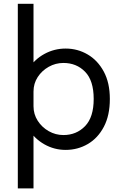

<svg xmlns="http://www.w3.org/2000/svg" viewBox="-20 -802 671 1040"><path d="M335.5 10Q274 10 220.5 -20.2Q167 -50.5 133.8 -103.5Q100.5 -156.5 100.5 -224.5Q100.5 -226 100.5 -227Q100.5 -228 100.5 -229.5L161.5 -231Q161.5 -230 161.5 -228.8Q161.5 -227.5 161.5 -226.5Q161.5 -183.5 184.2 -148Q207 -112.5 244 -91.5Q281 -70.5 323.5 -70.5Q394 -70.5 440.8 -118.8Q487.5 -167 487.5 -266Q487.5 -365.5 441 -413.2Q394.5 -461 323.5 -461Q281 -461 244 -440.2Q207 -419.5 184.2 -384.5Q161.5 -349.5 161.5 -306L100.5 -308Q100.5 -376.5 133.8 -428.5Q167 -480.5 220.5 -509.8Q274 -539 335.5 -539Q400 -539 454.5 -507.2Q509 -475.5 542 -414.5Q575 -353.5 575 -266Q575 -177 542.5 -115.2Q510 -53.5 455.5 -21.8Q401 10 335.5 10ZM76.5 218.5V-781.5H161.5V218.5Z"/></svg>

Font: Epilogue
Style: Regular
Weight: 400
Designer: Tyler Finck
Foundry: Etcetera Type Co
Version: Version 2.112